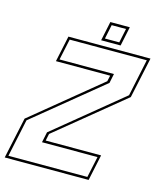

<svg xmlns="http://www.w3.org/2000/svg" viewBox="-144 -920 849 1009"><g transform="rotate(15 281.0 -415.5)"><path d="M-5.5 -13.5H424L448.5 -128H146.5L158.5 -185L524.5 -485L567 -686.5H147.5L123 -572H419L408.5 -521L38 -218ZM-22 0 26 -224 395 -526.5 402 -558.5H107L137 -700H583.5L536 -478L171 -179.5L163 -141.5H464.5L434.5 0ZM308 -726 330 -831H436L414 -726ZM325 -740H403L419 -817H341Z"/></g></svg>

Font: Tourney Thin
Style: Italic
Weight: 100
Italic angle: -12°
Designer: Tyler Finck
Foundry: Etcetera Type Co
Version: Version 1.015